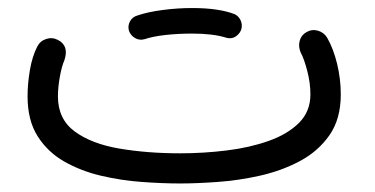

<svg xmlns="http://www.w3.org/2000/svg" viewBox="-20 -416 910 466"><path d="M46.9 -182.1Q46.9 -212.4 52.5 -245.6Q58.1 -278.8 70.3 -302.7Q77.1 -316.4 91.8 -321.3Q106.4 -326.2 120.1 -319.3Q148.4 -305.2 136.2 -269.5Q129.9 -255.4 125.2 -229.5Q120.6 -203.6 120.6 -182.1Q120.6 -127 161.4 -96.9Q202.1 -66.9 269.8 -55.4Q337.4 -43.9 417.5 -43.9Q474.1 -43.9 530 -50.8Q585.9 -57.6 632.1 -74Q678.2 -90.3 705.8 -117.9Q733.4 -145.5 733.4 -187Q733.4 -214.4 725.8 -243.7Q718.3 -272.9 710 -288.1Q703.6 -302.7 707.3 -316.7Q710.9 -330.6 723.6 -337.9Q736.8 -345.7 751.5 -341.6Q766.1 -337.4 773.9 -324.7Q789.1 -298.3 798.1 -261.5Q807.1 -224.6 807.1 -187Q807.1 -127.4 779.8 -88.1Q752.4 -48.8 708 -25.1Q663.6 -1.5 611.3 10.3Q559.1 22 508.1 25.6Q457 29.3 417.5 29.3Q374.5 29.3 324.2 25.6Q273.9 22 225.1 10.5Q176.3 -1 136 -23.9Q95.7 -46.9 71.3 -85.4Q46.9 -124 46.9 -182.1ZM293 -341.3Q289.6 -353 295.4 -364Q301.3 -375 313.5 -378.4Q339.4 -387.2 375.2 -391.8Q411.1 -396.5 446.3 -396.5Q511.7 -396.5 550.3 -381.3Q562 -375 565.7 -362.1Q569.3 -349.1 562.5 -337.9Q548.8 -318.4 528.3 -324.7Q496.6 -334.5 446.3 -334.5Q412.6 -334.5 381.6 -331.1Q350.6 -327.6 330.6 -320.8Q318.4 -317.4 307.6 -323.7Q296.9 -330.1 293 -341.3Z"/></svg>

Font: Mikhak-FD Regular
Style: FD-Regular
Weight: 400
Designer: Amin Abedi
Version: Version 3.2